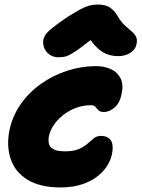

<svg xmlns="http://www.w3.org/2000/svg" viewBox="-20 -816 623 845"><path d="M248 9Q157 9 102 -24.5Q47 -58 27.5 -115Q8 -172 21 -240Q34 -304 70 -356Q106 -408 159 -446Q212 -484 275 -504.5Q338 -525 404 -525Q438 -525 466.5 -512.5Q495 -500 509.5 -473.5Q524 -447 516 -406Q508 -363 484.5 -343Q461 -323 438 -323Q421 -323 413.5 -330.5Q406 -338 400 -345.5Q394 -353 380 -353Q335 -353 295 -333Q255 -313 228.5 -281.5Q202 -250 195 -216Q192 -198 195.5 -183Q199 -168 215.5 -159Q232 -150 267 -150Q305 -150 328 -160.5Q351 -171 365.5 -184Q380 -197 393 -207.5Q406 -218 425 -218Q452 -218 466.5 -200Q481 -182 473 -138Q463 -94 431.5 -60.5Q400 -27 353 -9Q306 9 248 9ZM237 -564Q217 -564 201.5 -573.5Q186 -583 177.5 -599Q169 -615 170 -635Q171 -647 177.5 -659Q184 -671 206.5 -690Q229 -709 278 -742Q310 -762 332 -774Q354 -786 372 -791Q390 -796 410 -796Q444 -796 463 -783.5Q482 -771 496 -748Q512 -720 529 -704.5Q546 -689 559 -678Q572 -667 578.5 -655Q585 -643 581 -622Q576 -597 553 -583Q530 -569 501 -569Q471 -569 447 -579Q423 -589 400.5 -613Q378 -637 352 -679L424 -677Q374 -635 343 -612Q312 -589 293.5 -578.5Q275 -568 262.5 -566Q250 -564 237 -564Z"/></svg>

Font: Shantell Sans ExtraBold
Style: Italic
Weight: 800
Italic angle: -11°
Designer: Stephen Nixon, Anya Danilova, Shantell Martin
Foundry: Arrow Type
Version: Version 1.011;[c5ecc13dd]